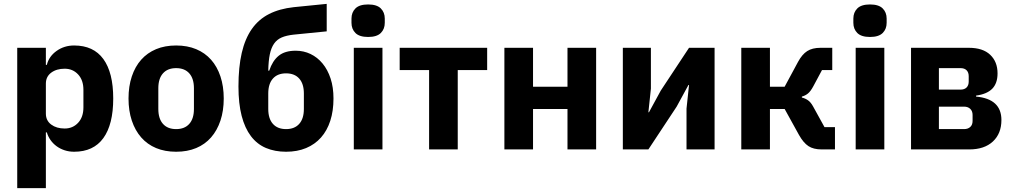

<svg xmlns="http://www.w3.org/2000/svg" viewBox="-20 -772 5234 992"><path d="M69 0ZM69 -525H217V-437H222Q233 -481 272.5 -509Q312 -537 363 -537Q463 -537 514 -467Q565 -397 565 -263Q565 -129 514 -58.5Q463 12 363 12Q337 12 314 4.5Q291 -3 272.5 -16.5Q254 -30 241 -48.5Q228 -67 222 -88H217V200H69ZM314 -108Q356 -108 383.5 -137.5Q411 -167 411 -217V-308Q411 -358 383.5 -387.5Q356 -417 314 -417Q272 -417 244.5 -396.5Q217 -376 217 -340V-185Q217 -149 244.5 -128.5Q272 -108 314 -108Z M644 0ZM890 12Q832 12 786.5 -7Q741 -26 709.5 -62Q678 -98 661 -149Q644 -200 644 -263Q644 -326 661 -377Q678 -428 709.5 -463.5Q741 -499 786.5 -518Q832 -537 890 -537Q948 -537 993.5 -518Q1039 -499 1070.5 -463.5Q1102 -428 1119 -377Q1136 -326 1136 -263Q1136 -200 1119 -149Q1102 -98 1070.5 -62Q1039 -26 993.5 -7Q948 12 890 12ZM890 -105Q934 -105 958 -132Q982 -159 982 -209V-316Q982 -366 958 -393Q934 -420 890 -420Q846 -420 822 -393Q798 -366 798 -316V-209Q798 -159 822 -132Q846 -105 890 -105Z M1458 12Q1400 12 1354 -7.5Q1308 -27 1276.5 -68.5Q1245 -110 1228.5 -173.5Q1212 -237 1212 -325Q1212 -425 1229 -498.5Q1246 -572 1281 -622Q1316 -672 1370 -699.5Q1424 -727 1498 -735L1668 -752V-610L1497 -593Q1460 -589 1435.5 -578.5Q1411 -568 1396 -546.5Q1381 -525 1374 -491Q1367 -457 1366 -407H1371Q1388 -458 1420 -484Q1452 -510 1508 -510Q1549 -510 1584.5 -493Q1620 -476 1646.5 -444Q1673 -412 1688 -366.5Q1703 -321 1703 -263Q1703 -199 1686.5 -148Q1670 -97 1638.5 -61.5Q1607 -26 1561.5 -7Q1516 12 1458 12ZM1458 -105Q1502 -105 1526 -132Q1550 -159 1550 -209V-289Q1550 -339 1526 -366Q1502 -393 1458 -393Q1414 -393 1390 -366Q1366 -339 1366 -289V-209Q1366 -159 1390 -132Q1414 -105 1458 -105Z M1796 0ZM1882 -581Q1837 -581 1816.5 -601.5Q1796 -622 1796 -654V-676Q1796 -708 1816.5 -728.5Q1837 -749 1882 -749Q1927 -749 1947.5 -728.5Q1968 -708 1968 -676V-654Q1968 -622 1947.5 -601.5Q1927 -581 1882 -581ZM1808 -525H1956V0H1808Z M2197 -410H2045V-525H2497V-410H2345V0H2197Z M2586 -525H2734V-324H2912V-525H3060V0H2912V-209H2734V0H2586Z M3198 -525H3343V-314L3330 -192H3333L3394 -304L3540 -525H3672V0H3527V-211L3540 -333H3537L3476 -221L3330 0H3198Z M3810 -525H3958V-324H4034L4103 -452Q4124 -491 4150.5 -508Q4177 -525 4219 -525H4280V-410H4227L4182 -326Q4168 -300 4154.5 -289Q4141 -278 4123 -273V-268Q4140 -264 4154.5 -254Q4169 -244 4181 -222L4240 -115H4294V0H4225Q4183 0 4157 -17Q4131 -34 4108 -75L4034 -209H3958V0H3810Z M4389 0ZM4475 -581Q4430 -581 4409.5 -601.5Q4389 -622 4389 -654V-676Q4389 -708 4409.5 -728.5Q4430 -749 4475 -749Q4520 -749 4540.5 -728.5Q4561 -708 4561 -676V-654Q4561 -622 4540.5 -601.5Q4520 -581 4475 -581ZM4401 -525H4549V0H4401Z M4687 -525H4986Q5058 -525 5096 -489Q5134 -453 5134 -393Q5134 -342 5107 -314Q5080 -286 5023 -278V-273Q5154 -261 5154 -152Q5154 -82 5110 -41Q5066 0 4988 0H4687ZM4961 -105Q4981 -105 4993 -116Q5005 -127 5005 -147V-178Q5005 -198 4993 -209.5Q4981 -221 4961 -221H4831V-105ZM4943 -309Q4963 -309 4974 -320Q4985 -331 4985 -351V-378Q4985 -398 4974 -409Q4963 -420 4943 -420H4831V-309Z"/></svg>

Font: Aneliza ExtraBold
Style: Regular
Weight: 800
Designer: Mike Abbink, Paul van der Laan, Pieter van Rosmalen
Foundry: Bold Monday
Version: Version 3.001;September 8, 2019;FontCreator 11.5.0.2425 64-b